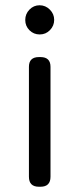

<svg xmlns="http://www.w3.org/2000/svg" viewBox="-20 -710 302 730"><path d="M128 -493H134Q172 -493 172 -456V-38Q172 0 134 0H128Q90 0 90 -38V-456Q90 -493 128 -493ZM76 -634Q76 -657 92 -673.5Q108 -690 130.5 -690Q153 -690 169.5 -673.5Q186 -657 186 -634.5Q186 -612 170 -595.5Q154 -579 131 -579Q108 -579 92 -595Q76 -611 76 -634Z"/></svg>

Font: Merge One
Style: Regular
Weight: 400
Designer: Kosal Sen
Foundry: Philatype
Version: Version 1.001